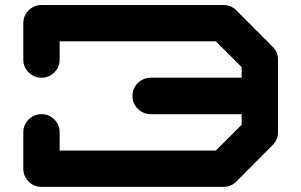

<svg xmlns="http://www.w3.org/2000/svg" viewBox="-20 -728 1174 748"><path d="M1063 -212.4Q1063 -183.1 1042 -162.6L900.4 -20.5Q879.9 0 850.6 0H141.6Q112.3 0 91.6 -20.8Q70.8 -41.5 70.8 -70.8V-212.4Q70.8 -241.7 91.6 -262.5Q112.3 -283.2 141.6 -283.2Q170.9 -283.2 191.7 -262.5Q212.4 -241.7 212.4 -212.4V-141.6H820.8L921.4 -241.7V-283.2H566.9Q536.6 -284.2 516.4 -304.4Q496.1 -324.7 496.1 -354Q496.1 -383.8 516.4 -404.1Q536.6 -424.3 566.9 -425.3H921.4V-466.8L820.8 -566.9H212.4V-496.1Q212.4 -466.8 191.7 -446Q170.9 -425.3 141.6 -425.3Q112.3 -425.3 91.6 -446Q70.8 -466.8 70.8 -496.1V-637.7Q70.8 -667 91.6 -687.7Q112.3 -708.5 141.6 -708.5H850.6Q879.9 -708.5 900.4 -688L1042 -545.9Q1063 -525.4 1063 -496.1Z"/></svg>

Font: Robtronika
Style: Regular
Weight: 400
Designer: GGBot
Version: 1.00